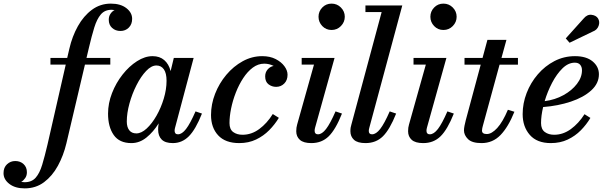

<svg xmlns="http://www.w3.org/2000/svg" viewBox="-212 -780 3360 1060"><path d="M66.5 -460H159L171 -511.5Q186.5 -579 218 -635.5Q249.5 -692 295.5 -726Q341.5 -760 400 -760Q453.5 -760 485.5 -735.2Q517.5 -710.5 517.5 -676Q517.5 -646 499 -627.5Q480.5 -609 453 -609Q425.5 -609 407 -625.8Q388.5 -642.5 388.5 -671Q388.5 -689.5 397.5 -703.2Q406.5 -717 420.5 -724.5Q412 -726 404 -726Q366.5 -726 344.8 -700.5Q323 -675 308.5 -628Q294 -581 279 -517L265.5 -460H397V-423.5H257L154.5 11.5Q138.5 78.5 107.8 135Q77 191.5 31.2 225.8Q-14.5 260 -75.5 260Q-128.5 260 -160.5 235.2Q-192.5 210.5 -192.5 176Q-192.5 144.5 -173.2 126.8Q-154 109 -128 109Q-100 109 -81.8 126Q-63.5 143 -63.5 171Q-63.5 189.5 -72.8 203Q-82 216.5 -95 224.5Q-85.5 226 -76 226Q-37 226 -15 201Q7 176 21 129.5Q35 83 50 19L151 -423.5H66.5Z M903 -153Q868 -65 830.5 -27.5Q793 10 742 10Q700 10 680.5 -9.8Q661 -29.5 661 -64.5Q661 -80 663 -91.5L664 -99Q635 -52 596.8 -21Q558.5 10 513.5 10Q447 10 415.8 -34.8Q384.5 -79.5 384.5 -152.5Q384.5 -210 406.5 -266.2Q428.5 -322.5 464.8 -368.5Q501 -414.5 544.5 -442.2Q588 -470 630.5 -470Q669.5 -470 694.8 -448.2Q720 -426.5 730 -387.5L747.5 -460H857L754 -73Q752 -65.5 752 -57.5Q752 -50 756.2 -44.2Q760.5 -38.5 770.5 -38.5Q792.5 -38.5 815.2 -68Q838 -97.5 867.5 -165ZM707.5 -334Q707.5 -376.5 692.5 -397.5Q677.5 -418.5 651.5 -418.5Q623.5 -418.5 594.8 -388.2Q566 -358 541.8 -310.2Q517.5 -262.5 502.8 -209Q488 -155.5 488 -109Q488 -78.5 501.5 -61Q515 -43.5 541 -43.5Q568.5 -43.5 597.8 -70.5Q627 -97.5 652 -141.2Q677 -185 692.2 -235.8Q707.5 -286.5 707.5 -334Z M1327.5 -129.5Q1305.5 -93 1274.2 -61.2Q1243 -29.5 1201.8 -9.8Q1160.5 10 1109 10Q1032 10 992.5 -32.8Q953 -75.5 953 -145Q953 -204.5 975.5 -262.2Q998 -320 1037.5 -367Q1077 -414 1128 -442Q1179 -470 1235.5 -470Q1278.5 -470 1309.8 -454Q1341 -438 1358.2 -414.5Q1375.5 -391 1375.5 -367.5Q1375.5 -337 1357.2 -318.8Q1339 -300.5 1312.5 -300.5Q1289 -300.5 1270.5 -314.5Q1252 -328.5 1252 -358.5Q1252 -381 1265.8 -396.8Q1279.5 -412.5 1299 -416Q1274 -428.5 1247 -428.5Q1213 -428.5 1183.8 -406.8Q1154.5 -385 1130.8 -348.8Q1107 -312.5 1090 -269Q1073 -225.5 1064 -181.5Q1055 -137.5 1055 -100.5Q1055 -66 1075.5 -51Q1096 -36 1127 -36Q1176.5 -36 1219.2 -67.5Q1262 -99 1294 -150.5Z M1546.5 -687.5Q1546.5 -717 1567.2 -738.5Q1588 -760 1618.5 -760Q1649 -760 1670.2 -738.5Q1691.5 -717 1691.5 -687.5Q1691.5 -658 1670.2 -636.2Q1649 -614.5 1618.5 -614.5Q1588 -614.5 1567.2 -636.2Q1546.5 -658 1546.5 -687.5ZM1676 -153Q1641 -65 1602.8 -27.5Q1564.5 10 1507 10Q1463.5 10 1443.5 -8Q1423.5 -26 1423.5 -55.5Q1423.5 -66 1424.8 -75.2Q1426 -84.5 1428.5 -92.5L1521.5 -423.5H1453.5V-460H1635L1527.5 -75Q1525 -66 1525 -58Q1525 -38.5 1543.5 -38.5Q1565.5 -38.5 1588.2 -68Q1611 -97.5 1640.5 -165Z M1975 -153Q1940 -65 1902 -27.5Q1864 10 1806 10Q1762 10 1742.2 -8.2Q1722.5 -26.5 1722.5 -55.5Q1722.5 -67.5 1724 -76.2Q1725.5 -85 1728 -92.5L1895 -713.5H1805.5V-750H2009L1827 -75Q1824 -64.5 1824 -57Q1824 -38.5 1842 -38.5Q1864 -38.5 1887 -68Q1910 -97.5 1939.5 -165Z M2164 -687.5Q2164 -717 2184.8 -738.5Q2205.5 -760 2236 -760Q2266.5 -760 2287.8 -738.5Q2309 -717 2309 -687.5Q2309 -658 2287.8 -636.2Q2266.5 -614.5 2236 -614.5Q2205.5 -614.5 2184.8 -636.2Q2164 -658 2164 -687.5ZM2293.5 -153Q2258.5 -65 2220.2 -27.5Q2182 10 2124.5 10Q2081 10 2061 -8Q2041 -26 2041 -55.5Q2041 -66 2042.2 -75.2Q2043.5 -84.5 2046 -92.5L2139 -423.5H2071V-460H2252.5L2145 -75Q2142.5 -66 2142.5 -58Q2142.5 -38.5 2161 -38.5Q2183 -38.5 2205.8 -68Q2228.5 -97.5 2258 -165Z M2628 -163Q2594 -78.5 2551 -34.2Q2508 10 2446.5 10Q2394 10 2371.8 -12Q2349.5 -34 2349.5 -60.5Q2349.5 -70.5 2352.5 -86Q2355.5 -101.5 2359.5 -116.5L2442 -423H2352.5V-460H2452L2479 -560H2584L2556.5 -460H2647.5V-423H2546L2453.5 -84.5Q2452 -79 2450.5 -72.2Q2449 -65.5 2449 -59Q2449 -40 2475.5 -40Q2502.5 -40 2533 -73.2Q2563.5 -106.5 2592 -174Z M3061 -606 2932.5 -544 2911.5 -568 3009.5 -677Q3029.5 -701.5 3054.2 -698.2Q3079 -695 3089.5 -678.5Q3101 -660 3092.8 -637.2Q3084.5 -614.5 3061 -606ZM2775 -100.5Q2775 -66.5 2795.8 -51.2Q2816.5 -36 2847.5 -36Q2896.5 -36 2939.5 -67.2Q2982.5 -98.5 3015 -149.5L3047.5 -129Q3026 -92.5 2994.8 -60.8Q2963.5 -29 2922.2 -9.5Q2881 10 2829 10Q2752.5 10 2713 -35.2Q2673.5 -80.5 2673.5 -150Q2673.5 -209.5 2695.5 -266.5Q2717.5 -323.5 2757 -369.5Q2796.5 -415.5 2849 -442.8Q2901.5 -470 2962.5 -470Q3025 -470 3059.8 -441Q3094.5 -412 3094.5 -370Q3094.5 -319.5 3052.2 -281Q3010 -242.5 2939.8 -219Q2869.5 -195.5 2786.5 -189Q2775 -140 2775 -100.5ZM2961.5 -434Q2925.5 -434 2893.5 -402.8Q2861.5 -371.5 2836 -322.8Q2810.5 -274 2795 -221.5Q2852.5 -229 2899 -254.8Q2945.5 -280.5 2973.2 -316.8Q3001 -353 3001 -392Q3001 -410.5 2991.2 -422.2Q2981.5 -434 2961.5 -434Z"/></svg>

Font: Bodoni* 06pt Medium
Style: Italic
Weight: 500
Italic angle: -13°
Version: Version 2.3